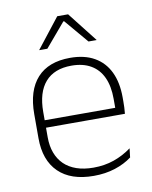

<svg xmlns="http://www.w3.org/2000/svg" viewBox="-79 -741 642 811"><g transform="rotate(-10 241.5 -335.5)"><path d="M258 10Q160 10 107.5 -41.2Q55 -92.5 55 -187V-290.5Q55 -391.5 103.5 -445Q152 -498.5 245 -498.5Q307 -498.5 349.2 -474.2Q391.5 -450 413.2 -404.8Q435 -359.5 435 -295.5V-278Q435 -265.5 434.5 -252.8Q434 -240 432.5 -225.5H396Q396.5 -245.5 396.5 -263.2Q396.5 -281 396.5 -296Q396.5 -350.5 379.2 -388Q362 -425.5 328.2 -445.2Q294.5 -465 245 -465Q171 -465 132.5 -421Q94 -377 94 -293V-245V-239V-184.5Q94 -147 105 -117.5Q116 -88 137.2 -67.2Q158.5 -46.5 190 -35.5Q221.5 -24.5 263 -24.5Q310 -24.5 350.5 -38.5Q391 -52.5 426.5 -78.5L422 -40Q391.5 -17 349.8 -3.5Q308 10 258 10ZM75 -225.5V-257.5H422.5V-225.5ZM222.5 -681H269L368.5 -554V-553H334L247.5 -655H244L157.5 -553H123V-554Z"/></g></svg>

Font: Anek Latin Medium ExtraLight
Style: Regular
Weight: 250
Version: Version 1.003